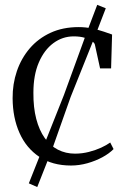

<svg xmlns="http://www.w3.org/2000/svg" viewBox="-20 -658 510 776"><path d="M267 11Q191.5 11 138.8 -24.2Q86 -59.5 58.8 -120.8Q31.5 -182 31 -260.5Q30.5 -318.5 48.2 -370.5Q66 -422.5 100.2 -462.5Q134.5 -502.5 184.2 -525.5Q234 -548.5 298 -548.5Q326 -548.5 352.8 -542.8Q379.5 -537 400.5 -529.8Q421.5 -522.5 433 -518.5L429 -381.5H384.5L363.5 -477.5Q362.5 -484 351.8 -491.8Q341 -499.5 322.5 -505.2Q304 -511 278 -511Q232.5 -511 195.5 -483.5Q158.5 -456 136.8 -405.2Q115 -354.5 115 -283.5Q114.5 -223.5 126.5 -177.5Q138.5 -131.5 160.8 -100.2Q183 -69 214.2 -53Q245.5 -37 283 -37Q312 -37 339.2 -44Q366.5 -51 388.8 -61.2Q411 -71.5 425.5 -82L439 -55.5Q421.5 -37.5 393.8 -22.5Q366 -7.5 333 1.8Q300 11 267 11ZM130.5 98 96.5 83 155.5 -65.5 238 -273 330 -525.5 373 -638.5 407.5 -624.5 364.5 -513 265.5 -266 190.5 -54Z"/></svg>

Font: Merriweather 72pt Light
Style: Regular
Weight: 300
Version: Version 2.100